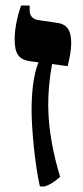

<svg xmlns="http://www.w3.org/2000/svg" viewBox="-20 -667 301 693"><path d="M124 6H141C165 -2 179 -13 197 -29C175 -101 154 -195 154 -289C154 -331 158 -383 168 -436L224 -428C232 -461 237 -485 237 -512C237 -560 220 -581 183 -585L122 -594C98 -597 87 -609 87 -631V-647H56C39 -597 33 -558 33 -524C33 -475 46 -452 89 -446L119 -442C99 -395 94 -323 94 -269C94 -203 106 -72 124 6Z"/></svg>

Font: Noto Serif Hebrew SemiCondensed
Style: Bold
Weight: 700
Width: 4
Designer: Monotype Design Team
Foundry: Monotype Imaging Inc.
Version: Version 2.004